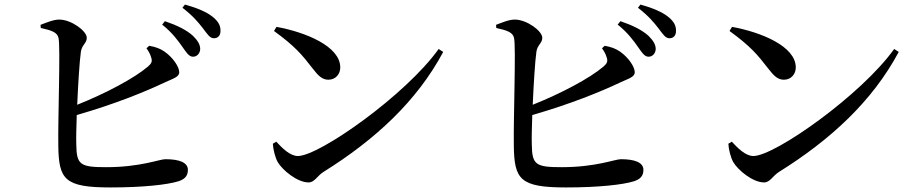

<svg xmlns="http://www.w3.org/2000/svg" viewBox="-20 -813 4040 843"><path d="M826 -564C844 -563 858 -578 859 -597C859 -616 850 -633 828 -655C800 -681 757 -702 704 -720L692 -705C737 -669 762 -634 781 -607C798 -583 809 -565 826 -564ZM919 -645C937 -645 948 -657 948 -676C949 -699 940 -718 914 -739C888 -760 846 -778 792 -793L781 -779C830 -741 851 -714 870 -690C890 -664 901 -645 919 -645ZM465 10C608 10 715 -2 763 -17C788 -25 805 -38 805 -67C805 -99 769 -114 706 -114C680 -114 597 -79 446 -79C333 -79 316 -89 315 -178C314 -205 315 -253 317 -308C482 -355 619 -411 701 -450C739 -468 767 -474 767 -496C767 -519 740 -560 703 -586C683 -600 663 -607 635 -612L623 -601C629 -593 639 -578 643 -563C650 -544 646 -535 630 -521C569 -469 444 -403 319 -353C323 -444 329 -541 335 -585C339 -616 361 -623 361 -647C361 -677 294 -726 242 -727C216 -728 182 -713 158 -704L159 -690C206 -680 232 -671 237 -646C246 -608 234 -294 236 -173C238 -25 263 10 465 10Z M1335 -12C1361 -12 1373 -41 1400 -58C1626 -199 1810 -368 1926 -585L1906 -598C1763 -397 1382 -128 1288 -128C1253 -128 1219 -163 1193 -191L1178 -182C1179 -158 1188 -122 1199 -102C1220 -66 1285 -12 1335 -12ZM1422 -463C1453 -463 1474 -487 1474 -517C1474 -610 1321 -672 1194 -695L1183 -677C1275 -610 1305 -574 1353 -512C1379 -478 1396 -463 1422 -463Z M2826 -564C2844 -563 2858 -578 2859 -597C2859 -616 2850 -633 2828 -655C2800 -681 2757 -702 2704 -720L2692 -705C2737 -669 2762 -634 2781 -607C2798 -583 2809 -565 2826 -564ZM2919 -645C2937 -645 2948 -657 2948 -676C2949 -699 2940 -718 2914 -739C2888 -760 2846 -778 2792 -793L2781 -779C2830 -741 2851 -714 2870 -690C2890 -664 2901 -645 2919 -645ZM2465 10C2608 10 2715 -2 2763 -17C2788 -25 2805 -38 2805 -67C2805 -99 2769 -114 2706 -114C2680 -114 2597 -79 2446 -79C2333 -79 2316 -89 2315 -178C2314 -205 2315 -253 2317 -308C2482 -355 2619 -411 2701 -450C2739 -468 2767 -474 2767 -496C2767 -519 2740 -560 2703 -586C2683 -600 2663 -607 2635 -612L2623 -601C2629 -593 2639 -578 2643 -563C2650 -544 2646 -535 2630 -521C2569 -469 2444 -403 2319 -353C2323 -444 2329 -541 2335 -585C2339 -616 2361 -623 2361 -647C2361 -677 2294 -726 2242 -727C2216 -728 2182 -713 2158 -704L2159 -690C2206 -680 2232 -671 2237 -646C2246 -608 2234 -294 2236 -173C2238 -25 2263 10 2465 10Z M3335 -12C3361 -12 3373 -41 3400 -58C3626 -199 3810 -368 3926 -585L3906 -598C3763 -397 3382 -128 3288 -128C3253 -128 3219 -163 3193 -191L3178 -182C3179 -158 3188 -122 3199 -102C3220 -66 3285 -12 3335 -12ZM3422 -463C3453 -463 3474 -487 3474 -517C3474 -610 3321 -672 3194 -695L3183 -677C3275 -610 3305 -574 3353 -512C3379 -478 3396 -463 3422 -463Z"/></svg>

Font: GenKiMin2 TW SB
Style: Regular
Weight: 600
Version: Version 2.100;PS 2.1;hotconv 16.6.51;makeotf.lib2.5.65220 DE